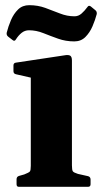

<svg xmlns="http://www.w3.org/2000/svg" viewBox="-20 -722 394 742"><path d="M53 0Q44 0 44 -10V-29Q44 -39 53 -42L74 -48Q92 -55 95.5 -59.5Q99 -64 99 -81V-422L42 -435Q32 -437 32 -447V-469Q32 -479 42 -480L228 -508Q244 -511 251 -507Q258 -503 258 -488V-83Q258 -65 261.5 -60Q265 -55 281 -50L321 -41Q330 -38 330 -28V-10Q330 0 320 0ZM12 -580Q4 -586 6 -596Q12 -620 22.5 -644.5Q33 -669 50 -685.5Q67 -702 93 -702Q126 -702 155 -691.5Q184 -681 211.5 -670Q239 -659 268 -659Q283 -659 295 -669.5Q307 -680 318 -695Q323 -703 331 -697L348 -683Q355 -678 354 -668Q348 -645 337.5 -620.5Q327 -596 310 -579Q293 -562 267 -562Q234 -562 204.5 -572.5Q175 -583 147.5 -594Q120 -605 92 -605Q76 -605 63.5 -595Q51 -585 41 -569Q36 -561 29 -567Z"/></svg>

Font: Hahmlet
Style: Bold
Weight: 700
Designer: Minjoo Ham & Mark Frömberg
Foundry: hypertype
Version: Version 1.002; ttfautohint (v1.8.3)